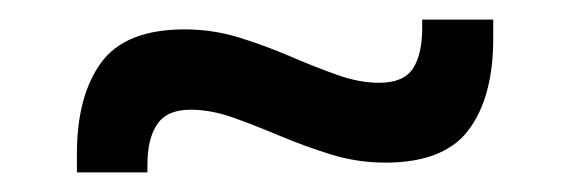

<svg xmlns="http://www.w3.org/2000/svg" viewBox="-20 -404 582 196"><path d="M373.5 -238Q345 -238 318.2 -246.2Q291.5 -254.5 266.5 -265Q241.5 -275.5 218.5 -283.8Q195.5 -292 174.5 -292Q150.5 -292 140.5 -277.2Q130.5 -262.5 130.5 -236V-228H58.5V-247Q58.5 -306 83.2 -340Q108 -374 168.5 -374Q197 -374 223.8 -365.8Q250.5 -357.5 275.5 -346.8Q300.5 -336 323.5 -327.8Q346.5 -319.5 367 -319.5Q392 -319.5 401.5 -334Q411 -348.5 411 -375.5V-384H483.5V-364.5Q483.5 -305 458.5 -271.5Q433.5 -238 373.5 -238Z"/></svg>

Font: Anek Gurmukhi Medium
Style: Regular
Weight: 500
Designer: Sarang Kulkarni (Gurmukhi), Yesha Goshar (Latin)
Foundry: Ek Type
Version: Version 1.003